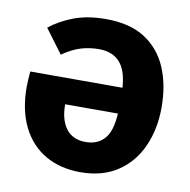

<svg xmlns="http://www.w3.org/2000/svg" viewBox="-68 -615 692 699"><g transform="rotate(10 278.0 -265.5)"><path d="M269 -548.3Q357.3 -548.3 413.3 -512.5Q469.2 -476.6 496.5 -413.2Q523.8 -349.9 523.8 -266.5Q523.8 -185.8 495 -121.7Q466.3 -57.5 410.3 -20.3Q354.3 17 272.9 17Q198.8 17 143.4 -15Q87.9 -46.9 57.5 -108.2Q27.1 -169.5 27.1 -255.5Q27.1 -268.5 28.2 -284.2Q29.3 -299.9 30.3 -312.4H385.7V-217H176.2Q176.2 -215.7 176.2 -213.7Q176.2 -211.7 176.2 -209.7Q177.5 -156.1 202 -125.3Q226.6 -94.6 272.9 -94.6Q320.5 -94.6 346.1 -127.8Q371.7 -160.9 372 -242.3V-289.3Q371.6 -366.2 344.1 -401.1Q316.7 -436 263.3 -436Q227.3 -436 195.4 -426.1Q163.5 -416.2 128.9 -392L63.2 -480.4Q102.3 -511.2 152.6 -529.8Q202.9 -548.3 269 -548.3Z"/></g></svg>

Font: Fira Sans Variable
Style: Regular
Weight: 400
Designer: Carrois Corporate & Edenspiekermann AG
Foundry: Carrois Corporate GbR & Edenspiekermann AG
Version: Version 4.202